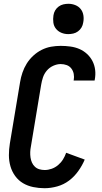

<svg xmlns="http://www.w3.org/2000/svg" viewBox="-20 -985 540 1013"><path d="M215 8Q185 8 155.5 2Q126 -4 101.5 -18.5Q77 -33 60 -56.5Q43 -80 35 -108Q27 -136 27 -166.5Q27 -197 32 -228L86 -552Q90 -577 98.5 -602Q107 -627 121 -649.5Q135 -672 155.5 -691Q176 -710 200 -722Q224 -734 249.5 -738.5Q275 -743 300 -743Q326 -743 351.5 -739.5Q377 -736 399 -726.5Q421 -717 439 -700.5Q457 -684 468 -662.5Q479 -641 482 -616Q485 -591 480 -565L479 -560H368L369 -562Q372 -579 369 -595Q366 -611 356.5 -623.5Q347 -636 332 -641.5Q317 -647 300 -647Q281 -647 261 -638Q241 -629 227 -612.5Q213 -596 206.5 -576Q200 -556 197 -537L143 -212Q140 -197 139.5 -182.5Q139 -168 141 -154Q143 -140 148.5 -127.5Q154 -115 164 -105.5Q174 -96 187.5 -92Q201 -88 216 -88Q234 -88 252.5 -94.5Q271 -101 286.5 -114Q302 -127 312.5 -144Q323 -161 329 -179L427 -143Q414 -112 393 -82.5Q372 -53 344 -32Q316 -11 282 -1.5Q248 8 215 8ZM340 -805Q321 -805 304 -812Q287 -819 275.5 -833Q264 -847 261.5 -866Q259 -885 262 -904Q264 -918 271 -930Q278 -942 289.5 -950.5Q301 -959 314.5 -962Q328 -965 341 -965Q360 -965 377.5 -958Q395 -951 406 -937Q417 -923 420 -904Q423 -885 419 -866Q417 -852 410 -840Q403 -828 391.5 -819.5Q380 -811 366.5 -808Q353 -805 340 -805Z"/></svg>

Font: Iosevka SS18
Style: Bold Italic
Weight: 700
Italic angle: -9°
Monospace: yes
Designer: Belleve Invis
Foundry: Belleve Invis
Version: Version 25.1.1; ttfautohint (v1.8.4)